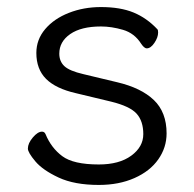

<svg xmlns="http://www.w3.org/2000/svg" viewBox="-20 -506 550 544"><path d="M83 -356Q83 -394 108 -423.5Q133 -453 175 -469.5Q217 -486 266 -486Q321 -486 358.5 -470.5Q396 -455 426 -423Q428 -421 428 -414Q428 -400 417.5 -384.5Q407 -369 396 -369Q392 -369 388 -372.5Q384 -376 380 -382Q361 -412 328.5 -421.5Q296 -431 266 -431Q210 -431 179 -409.5Q148 -388 148 -354Q148 -332 162.5 -318.5Q177 -305 216 -296L312 -273Q380 -257 416 -222.5Q452 -188 452 -128Q452 -88 428.5 -54.5Q405 -21 361 -1.5Q317 18 260 18Q191 18 146 -3Q101 -24 80 -49Q59 -74 59 -85Q59 -100 73 -116.5Q87 -133 99 -133Q106 -133 109 -126Q125 -87 156.5 -63.5Q188 -40 260 -40Q318 -40 352 -65Q386 -90 386 -126Q386 -163 367 -184Q348 -205 295 -218L195 -242Q138 -255 110.5 -282.5Q83 -310 83 -356Z"/></svg>

Font: Iansui
Style: Regular
Weight: 400
Designer: But Ko / Fontworks Inc.
Foundry: zi-hi.com / Fontworks Inc.
Version: Version 1.002